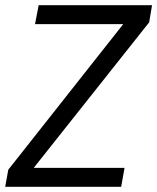

<svg xmlns="http://www.w3.org/2000/svg" viewBox="-28 -720 606 740"><path d="M-8 0 4 -66 447 -627H107L121 -700H558L547 -634L102 -73H452L439 0Z"/></svg>

Font: DM Sans 28pt
Style: Italic
Weight: 400
Italic angle: -10°
Version: Version 4.004;gftools[0.9.30]